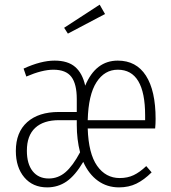

<svg xmlns="http://www.w3.org/2000/svg" viewBox="-20 -792 735 823"><path d="M430.2 -731.9 271 -647.9 254.9 -672.9 407.2 -772ZM647 -282.2Q647 -260.7 645 -241.2H356Q359.4 -133.8 396.2 -81.3Q433.1 -28.8 493.2 -28.8Q526.9 -28.8 553 -41.3Q579.1 -53.7 606.9 -80.1L629.9 -53.2Q597.7 -21 564.7 -4.9Q531.7 11.2 490.2 11.2Q439 11.2 399.7 -17.1Q360.4 -45.4 336.9 -98.1Q302.2 -39.6 265.4 -14.2Q228.5 11.2 182.1 11.2Q120.6 11.2 84.2 -31.7Q47.9 -74.7 47.9 -145Q47.9 -225.1 96.7 -268.6Q145.5 -312 231.9 -312H309.1V-367.2Q309.1 -432.1 285.9 -462.6Q262.7 -493.2 209 -493.2Q160.6 -493.2 92.8 -463.9L81.1 -498Q155.8 -532.2 213.9 -532.2Q271 -532.2 302.2 -505.1Q333.5 -478 345.2 -424.8Q390.1 -532.2 484.9 -532.2Q564 -532.2 605.5 -467.8Q647 -403.3 647 -282.2ZM602.1 -276.9V-296.9Q602.1 -493.2 484.9 -493.2Q428.2 -493.2 393.6 -439.5Q358.9 -385.7 356 -276.9ZM189 -26.9Q229 -26.9 260.5 -53.7Q292 -80.6 323.2 -139.2Q309.1 -194.3 309.1 -255.9V-276.9H232.9Q166.5 -276.9 130.9 -243.9Q95.2 -210.9 95.2 -146Q95.2 -89.4 120.1 -58.1Q145 -26.9 189 -26.9Z"/></svg>

Font: Fira Sans Compressed ExtraLight
Style: Regular
Weight: 250
Width: 1
Designer: Carrois Corporate & Edenspiekermann AG
Foundry: Carrois Corporate GbR & Edenspiekermann AG
Version: Version 4.203;PS 004.203;hotconv 1.0.88;makeotf.lib2.5.64775